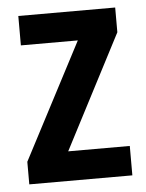

<svg xmlns="http://www.w3.org/2000/svg" viewBox="-45 -580 471 618"><g transform="rotate(-5 191.0 -271.5)"><path d="M358 0V-95H159L350 -463V-543H37V-448H221L25 -73V0Z"/></g></svg>

Font: Noto Sans Armenian Condensed SemiBold
Style: Regular
Weight: 600
Width: 3
Designer: Monotype Design Team
Foundry: Monotype Imaging Inc.
Version: Version 2.008